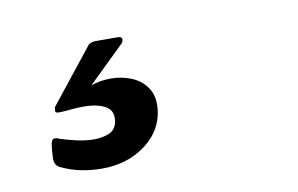

<svg xmlns="http://www.w3.org/2000/svg" viewBox="-42 -102 611 394"><g transform="rotate(-10 264.0 95.0)"><path d="M157 -26Q160 -31 164.5 -33Q169 -35 174 -35H220Q232 -35 230 -27Q230 -23 224 -18L151 53Q170 46 193 46Q216 46 237 55Q258 64 269.5 83.5Q281 103 275 135Q267 174 230.5 199.5Q194 225 143 225Q123 225 101.5 221Q80 217 59 207Q47 202 47.5 186Q48 170 50 157Q52 147 58 147Q61 147 63 147.5Q65 148 66 149Q81 154 100.5 158.5Q120 163 138 163Q156 163 169.5 157Q183 151 186 135Q190 112 173 102.5Q156 93 127 93Q113 93 100 94.5Q87 96 75 96Q67 96 69 89Q69 87 69.5 85Q70 83 72 81Z"/></g></svg>

Font: Young Serif Light
Style: Italic
Weight: 300
Italic angle: -10.979°
Designer: Bastien Sozeau
Foundry: NBR — Bastien Sozeau
Version: Version 5.001